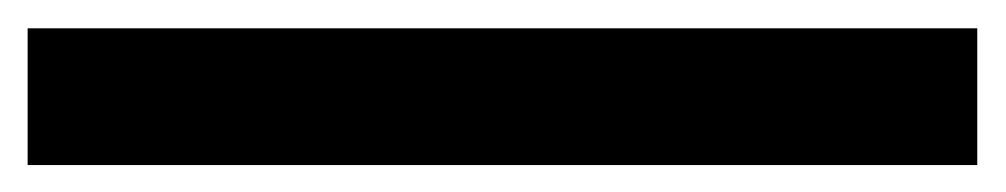

<svg xmlns="http://www.w3.org/2000/svg" viewBox="-20 8 728 139"><path d="M687.5 28.5V127.5H0V28.5Z"/></svg>

Font: Russisch Sans
Style: Bold
Weight: 700
Designer: Michael Sharanda (font) & Cristiano Sobral (main changes)
Foundry: Michael Sharanda
Version: Version 2.00;September 8, 2020;FontCreator 13.0.0.2681 64-bi